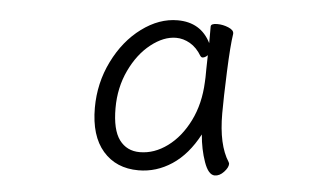

<svg xmlns="http://www.w3.org/2000/svg" viewBox="-42 -550 1083 633"><g transform="rotate(5 500.0 -234.0)"><path d="M695 -193Q695 -89 730 -35Q732 -31 732 -29Q732 -17 718 -2Q704 13 688 13Q667 13 652.5 -28Q638 -69 634 -118Q598 -50 546.5 -16Q495 18 436 18Q362 18 318.5 -32Q275 -82 275 -175Q275 -257 310.5 -329Q346 -401 403.5 -443.5Q461 -486 522 -486Q599 -486 632 -420V-475Q632 -485 653 -485Q672 -485 690 -477.5Q708 -470 708 -459V-457Q702 -419 698.5 -331.5Q695 -244 695 -193ZM614 -371Q610 -371 607 -375Q591 -402 568.5 -415Q546 -428 522 -428Q481 -428 439 -395Q397 -362 370 -305Q343 -248 343 -180Q343 -108 367.5 -75Q392 -42 435 -42Q483 -42 526.5 -74Q570 -106 598 -162.5Q626 -219 629 -291Q630 -301 630 -335L631 -380Q622 -371 614 -371Z"/></g></svg>

Font: Fusion Kai T
Style: Regular
Weight: 400
Designer: Fontworks Inc.
Version: Version 24.134;May 13, 2024